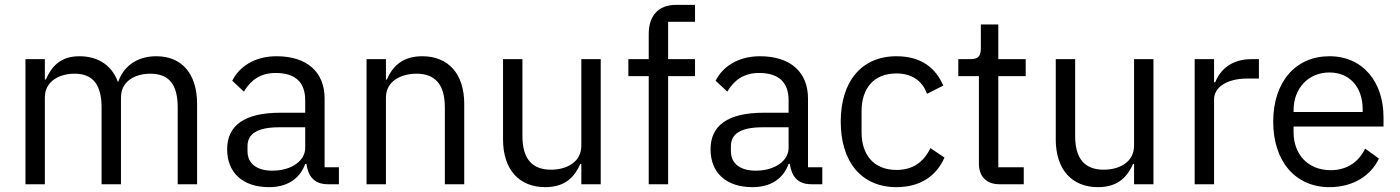

<svg xmlns="http://www.w3.org/2000/svg" viewBox="-20 -760 5774 792"><path d="M165 0V-358C165 -425 225 -456 288 -456C364 -456 399 -409 399 -317V0H479V-358C479 -425 537 -456 600 -456C679 -456 713 -409 713 -317V0H793V-331C793 -456 730 -528 625 -528C537 -528 487 -479 468 -423H466C438 -498 376 -528 308 -528C228 -528 193 -485 169 -432H165V-516H85V0Z M1378 0V-70H1319V-354C1319 -463 1246 -528 1121 -528C1028 -528 966 -483 938 -427L986 -382C1014 -429 1054 -459 1117 -459C1200 -459 1239 -419 1239 -346V-295H1137C986 -295 917 -241 917 -144C917 -48 981 12 1090 12C1162 12 1216 -20 1239 -84H1244C1251 -36 1273 0 1333 0ZM1103 -56C1040 -56 1001 -85 1001 -136V-157C1001 -208 1041 -235 1133 -235H1239V-150C1239 -97 1183 -56 1103 -56Z M1572 0V-358C1572 -425 1634 -456 1698 -456C1776 -456 1815 -410 1815 -317V0H1895V-331C1895 -456 1829 -528 1722 -528C1645 -528 1601 -491 1576 -432H1572V-516H1492V0Z M2378 0H2458V-516H2378V-159C2378 -91 2317 -60 2253 -60C2174 -60 2135 -106 2135 -199V-516H2055V-185C2055 -60 2122 12 2229 12C2316 12 2352 -35 2374 -84H2378Z M2656 0H2736V-446H2847V-516H2736V-670H2847V-740H2769C2693 -740 2656 -692 2656 -620V-516H2572V-446H2656Z M3372 0V-70H3313V-354C3313 -463 3240 -528 3115 -528C3022 -528 2960 -483 2932 -427L2980 -382C3008 -429 3048 -459 3111 -459C3194 -459 3233 -419 3233 -346V-295H3131C2980 -295 2911 -241 2911 -144C2911 -48 2975 12 3084 12C3156 12 3210 -20 3233 -84H3238C3245 -36 3267 0 3327 0ZM3097 -56C3034 -56 2995 -85 2995 -136V-157C2995 -208 3035 -235 3127 -235H3233V-150C3233 -97 3177 -56 3097 -56Z M3678 12C3777 12 3843 -35 3876 -110L3818 -149C3789 -89 3743 -59 3678 -59C3583 -59 3534 -123 3534 -214V-302C3534 -393 3582 -457 3678 -457C3742 -457 3785 -426 3804 -373L3871 -407C3840 -479 3781 -528 3678 -528C3533 -528 3448 -423 3448 -258C3448 -93 3533 12 3678 12Z M4203 0V-70H4098V-446H4211V-516H4098V-659H4026V-563C4026 -528 4016 -516 3981 -516H3933V-446H4018V-85C4018 -34 4047 0 4103 0Z M4658 0H4738V-516H4658V-159C4658 -91 4597 -60 4533 -60C4454 -60 4415 -106 4415 -199V-516H4335V-185C4335 -60 4402 12 4509 12C4596 12 4632 -35 4654 -84H4658Z M4988 0V-350C4988 -399 5039 -436 5126 -436H5173V-516H5142C5058 -516 5012 -470 4993 -421H4988V-516H4908V0Z M5464 12C5561 12 5635 -35 5668 -106L5611 -147C5584 -90 5534 -58 5469 -58C5373 -58 5316 -126 5316 -214V-238H5687V-276C5687 -422 5602 -528 5464 -528C5324 -528 5232 -422 5232 -258C5232 -94 5324 12 5464 12ZM5464 -461C5547 -461 5601 -401 5601 -309V-298H5316V-305C5316 -396 5377 -461 5464 -461Z"/></svg>

Font: IBMKR
Style: Regular
Weight: 400
Designer: Mike Abbink; Paul van der Laan; Pieter van Rosmalen; Wujin Sim; Chorong Kim; Dohee Lee;
Foundry: Sandoll Inc.
Version: Version 1.002